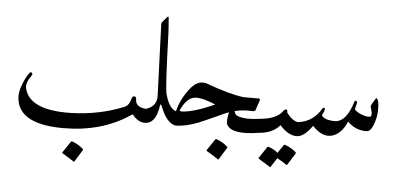

<svg xmlns="http://www.w3.org/2000/svg" viewBox="-60 -816 2545 1229"><g transform="rotate(5 1213.0 -201.0)"><path d="M120 -254Q127 -264 135 -256Q143 -249 135 -238Q99 -189 107 -154Q140 -15 410 -22Q592 -28 745 -91Q775 -103 786 -150Q789 -164 804 -163Q815 -161 815 -142Q816 -95 884 -90Q909 -89 906 -58Q900 0 884 0Q839 0 803 -46Q801 -49 790 -41Q612 79 366 79Q122 79 74 -41Q52 -99 74 -162Q96 -224 120 -254ZM423 161Q425 158 431 159Q471 173 502 201Q506 205 503 209L456 285Q453 290 446 284Q442 281 425 270Q408 259 376 240Q371 237 374 234Z M1081 -90Q1093 -87 1093 -61Q1091 1 1081 0Q1024 -8 982 -115Q972 -139 969 -112Q953 -2 883 0Q877 0 872 -11Q848 -80 883 -90Q918 -101 936 -126Q951 -148 950 -182L933 -635Q933 -648 937 -652L966 -686Q976 -697 977 -681Q979 -657 981.5 -624Q984 -591 985 -549Q990 -397 995 -310.5Q1000 -224 1004 -204Q1028 -102 1081 -90Z M1123 -203Q1160 -262 1192 -279Q1224 -297 1258 -285Q1414 -228 1500 -219H1596Q1608 -219 1603 -205L1582 -143Q1579 -135 1564 -135Q1527 -137 1498 -134Q1469 -131 1449 -125Q1455 -103 1468 -97Q1515 -76 1615 -90Q1647 -95 1630 -22Q1626 -2 1615 0Q1446 27 1411 -33Q1400 -50 1414 -115Q1404 -111 1383 -102Q1362 -93 1330 -78Q1267 -49 1226 -32Q1144 0 1080 0Q1058 -43 1077 -97Q1088 -147 1123 -203ZM1322 -156Q1218 -201 1173 -185Q1130 -170 1098 -98Q1103 -93 1115 -93Q1192 -98 1322 -156ZM1342 66Q1344 63 1350 64Q1390 78 1421 106Q1425 110 1422 114L1375 190Q1372 195 1365 189Q1361 186 1344 175Q1327 164 1295 145Q1290 142 1293 139Z M1858 -90Q1876 -85 1877 -79Q1879 -71 1877 -55Q1870 0 1858 0Q1804 0 1750 -61Q1704 -6 1614 0Q1604 0 1601 -15L1593 -57Q1590 -66 1597 -78Q1603 -88 1614 -90Q1724 -99 1762 -156Q1767 -164 1776 -164Q1785 -164 1785 -155Q1785 -147 1787 -143Q1820 -98 1858 -90ZM1782 64Q1784 61 1790 62Q1810 69 1827.5 79Q1845 89 1861 103Q1865 107 1862 112L1814 188Q1812 191 1805 186Q1802 183 1788 174.5Q1774 166 1748 151L1710 210Q1707 215 1700 209Q1696 206 1679 195Q1662 184 1630 165Q1626 162 1629 159L1678 86Q1680 83 1686 84Q1703 89 1718 97.5Q1733 106 1746 117Z M2343 -285Q2347 -290 2354 -279Q2362 -267 2363 -229Q2365 -189 2356 -153Q2335 -72 2304 -71Q2231 -68 2179 -122Q2145 -40 2083 -23Q2022 -7 1958 -75Q1906 0 1858 0Q1848 0 1840 -44Q1833 -87 1858 -90Q1956 -101 2008 -191Q2011 -196 2015 -196Q2020 -196 2023 -192Q2028 -185 2008 -148Q2024 -119 2089 -117Q2167 -115 2208 -252Q2210 -259 2214 -259Q2220 -259 2223 -255Q2226 -250 2225 -245L2215 -203Q2236 -181 2276 -169Q2317 -157 2323 -172Q2329 -186 2314 -230Q2312 -236 2343 -285Z"/></g></svg>

Font: Amiri
Style: Regular
Weight: 400
Designer: Khaled Hosny
Version: Version 0.114